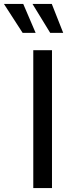

<svg xmlns="http://www.w3.org/2000/svg" viewBox="-89 -955 364 975"><path d="M80 0V-700H175V0ZM232 -788H166L76 -935H174ZM92 -788H26L-69 -935H29Z"/></svg>

Font: Cabin Resolve
Style: Regular-Resolve
Weight: 400
Designer: Pablo Impallari
Foundry: Pablo Impallari. http://www.impallari.com Igino Marini. http://www.ikern.com
Version: Version 3.001